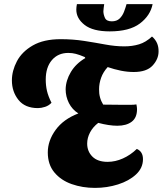

<svg xmlns="http://www.w3.org/2000/svg" viewBox="-20 -895 793 936"><path d="M165 -368Q102 -368 70 -408Q38 -448 38 -503Q38 -550 62.5 -596.5Q87 -643 140 -673.5Q193 -704 276 -704Q336 -704 390.5 -695.5Q445 -687 493.5 -678Q542 -669 586 -669Q625 -669 658 -679Q691 -689 721 -717Q754 -689 753 -644Q753 -607 724 -575.5Q695 -544 632 -544Q601 -544 569 -550.5Q537 -557 505 -568Q483 -544 473 -516Q463 -488 463 -460Q462 -419 483 -385Q506 -385 533.5 -384.5Q561 -384 580 -384Q597 -384 615 -384Q633 -384 645 -386Q648 -372 648 -363Q648 -321 622 -301.5Q596 -282 552 -282Q512 -282 459 -296Q433 -276 419 -249.5Q405 -223 405 -195Q405 -157 430.5 -131.5Q456 -106 505 -106Q542 -106 579 -122.5Q616 -139 647 -169Q677 -156 677 -119Q677 -76 643 -44.5Q609 -13 555.5 4Q502 21 443 21Q382 21 329.5 2.5Q277 -16 245 -54.5Q213 -93 213 -152Q213 -209 251 -261.5Q289 -314 362 -342Q332 -361 316 -392.5Q300 -424 300 -460Q301 -503 325.5 -544Q350 -585 396 -612L393 -617Q367 -628 349.5 -632.5Q332 -637 313 -637Q263 -637 233 -602Q203 -567 203 -507Q203 -478 209 -452Q215 -426 231 -394Q218 -380 199.5 -374Q181 -368 165 -368ZM515 -742Q433 -742 392.5 -773.5Q352 -805 352 -848Q352 -860 355 -875H488Q487 -865 485.5 -856.5Q484 -848 484 -840Q484 -825 491.5 -808Q499 -791 525 -791Q549 -791 563 -804.5Q577 -818 584.5 -837.5Q592 -857 597 -875H724Q713 -819 662 -780.5Q611 -742 515 -742Z"/></svg>

Font: Sansita Swashed
Style: Bold
Weight: 700
Designer: Pablo Cosgaya
Foundry: Omnibus-Type
Version: Version 1.003; ttfautohint (v1.8.3)